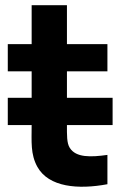

<svg xmlns="http://www.w3.org/2000/svg" viewBox="-20 -710 504 740"><path d="M394 -113C330 -104 273 -102 249 -140C237 -158.5 238 -190 238 -228H414V-333H238V-435H394V-540H238V-690H102V-540H10V-435H102V-333H10V-228H102C102 -164 97 -116 124 -67C168 12 282 21 394 0Z"/></svg>

Font: Manrope ExtraBold
Style: Regular
Weight: 800
Designer: Mikhail Sharanda
Foundry: Mikhail Sharanda
Version: Version 4.505